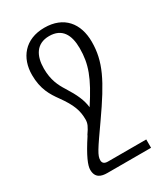

<svg xmlns="http://www.w3.org/2000/svg" viewBox="-184 -583 779 898"><g transform="rotate(-30 206.0 -134.0)"><path d="M123 234H359V189H152C131 189 124 179 124 166C124 140 140 117 218 6C326 -148 367 -228 367 -334C367 -434 312 -502 207 -502C102 -502 47 -431 47 -339C47 -263 74 -220 103 -180C147 -119 160 -82 160 -34C160 -13 153 2 130 35H131C77 117 61 158 61 181C61 225 91 234 123 234ZM150 -205C129 -238 110 -276 110 -337C110 -406 138 -457 207 -457C276 -457 303 -409 303 -336C303 -251 280 -189 205 -74C200 -115 184 -151 150 -205Z"/></g></svg>

Font: Noto Serif Armenian ExtraCondensed
Style: Regular
Weight: 400
Width: 2
Designer: Monotype Design Team
Foundry: Monotype Imaging Inc.
Version: Version 2.008